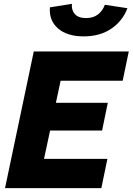

<svg xmlns="http://www.w3.org/2000/svg" viewBox="-20 -968 683 988"><path d="M5.9 0 153.8 -703.1H642.6L611.3 -552.7H292L267.6 -439H534.7L505.4 -296.4H237.8L206.5 -150.4H532.7L501.5 0ZM410.6 -780.8Q325.2 -780.8 278.3 -821.8Q231.4 -862.8 236.8 -930.2L350.1 -948.2Q346.7 -916.5 365 -895.8Q383.3 -875 422.4 -875Q460.4 -875 484.6 -894Q508.8 -913.1 519.5 -943.4L635.7 -925.8Q611.3 -860.4 553 -820.6Q494.6 -780.8 410.6 -780.8Z"/></svg>

Font: Schibsted Grotesk ExtraBold
Style: Italic
Weight: 800
Italic angle: -12°
Designer: Bakken & Baeck AS, Henrik Kongsvoll
Foundry: Schibsted ASA
Version: Version 1.100; ttfautohint (v1.8.4.7-5d5b);gftools[0.9.25]